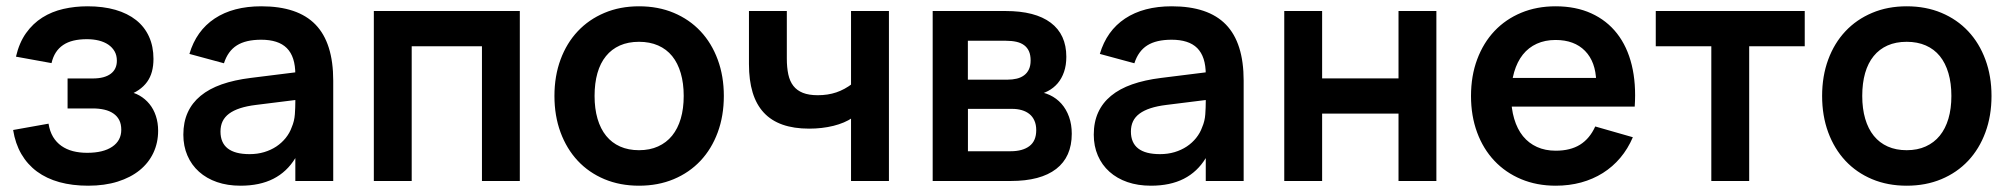

<svg xmlns="http://www.w3.org/2000/svg" viewBox="-20 -575 6387 610"><path d="M260.2 15Q209.8 15 168.8 3.7Q127.8 -7.7 97.4 -30.1Q67.1 -52.6 47.8 -85.7Q28.6 -118.8 21.7 -162L134.2 -182.1Q138.1 -157.7 148.6 -140.1Q159.2 -122.6 175.2 -111.4Q191.2 -100.2 211.8 -94.8Q232.5 -89.5 256.9 -89.5Q308.3 -89.5 336.8 -109Q365.3 -128.4 365.3 -162.7Q365.3 -180.7 358.8 -193.5Q352.2 -206.3 340.1 -214.5Q328.1 -222.8 311.5 -226.6Q294.8 -230.5 274.3 -230.5H194.7V-325.7H274.3Q293.8 -325.7 308.2 -329.6Q322.6 -333.5 332.2 -340.9Q341.8 -348.2 346.5 -358.5Q351.3 -368.8 351.3 -382Q351.3 -399.2 344.1 -411.8Q336.8 -424.5 324.1 -433.2Q311.4 -441.8 294 -446.2Q276.5 -450.5 256 -450.5Q232.4 -450.5 213.5 -446Q194.7 -441.5 180.6 -432Q166.6 -422.6 157.4 -408.3Q148.2 -394.1 143.7 -374.5L30.7 -395Q41 -439.3 62.8 -469.9Q84.6 -500.4 114.6 -519.3Q144.6 -538.2 181.3 -546.6Q218.1 -555 258 -555Q307.7 -555 346.6 -543.8Q385.5 -532.5 412.5 -511.1Q439.4 -489.7 453.5 -458.5Q467.6 -427.3 467.6 -387.9Q467.6 -365.9 462.7 -347.6Q457.8 -329.3 447.4 -314.9Q437.1 -300.5 420.9 -289.3Q404.8 -278.2 381.8 -270.4L382.8 -284.8Q405.2 -281.8 423.3 -271.4Q441.5 -260.9 454.8 -244.6Q468.1 -228.3 475.2 -206.7Q482.4 -185.1 482.4 -159.7Q482.4 -121.5 467.3 -89.4Q452.2 -57.3 423.7 -34.2Q395.1 -11 353.8 2Q312.6 15 260.2 15Z M810.2 -555Q720.7 -555 662.1 -516.2Q603.5 -477.3 581.8 -403.7L691.5 -374Q704 -412.8 732.5 -430.8Q761 -448.8 809.8 -448.8Q836.7 -448.8 857.1 -442.3Q877.6 -435.8 891.2 -422.2Q904.8 -408.6 911.5 -387.8Q918.3 -366.9 918.3 -338.2V-251.8Q918.3 -233.8 916.8 -211.9Q915.2 -190 906.8 -170.7Q900.4 -152.5 887.8 -136.8Q875.2 -121.1 858 -109.6Q840.7 -98.1 819.2 -91.7Q797.8 -85.3 772.9 -85.3Q726.8 -85.3 703.6 -103.3Q680.5 -121.3 680.5 -157.1Q680.5 -175.2 687.1 -189.3Q693.8 -203.4 707.8 -213.9Q721.8 -224.3 743 -231.2Q764.2 -238.1 792.8 -241.6L950.1 -261.2L943.1 -348.2L776.2 -327.4Q724.4 -321 684.4 -307Q644.4 -292.9 617.3 -270.5Q590.2 -248.2 576.4 -217.6Q562.5 -187 562.5 -147.1Q562.5 -110.7 575.5 -80.7Q588.4 -50.8 612.3 -29.4Q636.2 -8 669.5 3.5Q702.8 15 744.1 15Q805.3 15 848.5 -7Q891.6 -28.9 918.3 -72.7V0H1038.7V-318.8Q1038.7 -438.9 982.3 -497Q926 -555 810.2 -555Z M1167.7 0V-540H1631.5V0H1511.2V-428H1288V0Z M2010.2 15Q2070.9 15 2120.5 -5.8Q2170 -26.5 2205.5 -64.2Q2240.9 -101.9 2260.3 -154.5Q2279.7 -207 2279.7 -270.2Q2279.7 -333.1 2260.3 -385.5Q2241 -438 2205.6 -475.7Q2170.2 -513.4 2120.6 -534.2Q2071.1 -555 2010.2 -555Q1949.9 -555 1900.4 -534.1Q1850.8 -513.2 1815.6 -475.7Q1780.3 -438.2 1760.9 -385.8Q1741.5 -333.3 1741.5 -270.2Q1741.5 -207.2 1760.8 -154.7Q1780.2 -102.2 1815.4 -64.4Q1850.7 -26.6 1900.2 -5.8Q1949.8 15 2010.2 15ZM2010.2 -97.8Q1976.4 -97.8 1950.1 -109.5Q1923.8 -121.2 1905.8 -143.4Q1887.8 -165.6 1878.4 -197.7Q1869 -229.8 1869 -270.2Q1869 -310.8 1878.1 -342.7Q1887.2 -374.7 1905.2 -396.7Q1923.1 -418.8 1949.4 -430.5Q1975.8 -442.2 2010.2 -442.2Q2044.4 -442.2 2071 -430.5Q2097.5 -418.9 2115.5 -396.8Q2133.4 -374.7 2142.8 -342.6Q2152.2 -310.6 2152.2 -270.2Q2152.2 -229.8 2142.8 -198Q2133.4 -166.2 2115.3 -143.9Q2097.2 -121.7 2070.8 -109.8Q2044.5 -97.8 2010.2 -97.8Z M2687.9 -200.6Q2663.8 -184.2 2627.9 -175.2Q2592 -166.3 2550.5 -166.3Q2502.1 -166.3 2466.2 -179Q2430.2 -191.7 2406.6 -217.2Q2382.9 -242.7 2371.2 -281.2Q2359.5 -319.8 2359.5 -371.5V-540H2479.8V-389Q2479.8 -360.6 2484.5 -338.7Q2489.2 -316.8 2500.6 -302.1Q2512 -287.5 2530.9 -280Q2549.8 -272.5 2578.2 -272.5Q2610.4 -272.5 2637 -281.5Q2663.6 -290.5 2688.3 -309.4L2683.8 -300V-540H2804.2V0H2683.8V-204.1Z M3191.2 0H2943.2V-540H3174.8Q3268.8 -540 3318.3 -502.8Q3367.8 -465.5 3367.8 -394.6Q3367.8 -367.6 3360.5 -346.6Q3353.3 -325.6 3340.3 -310.3Q3327.2 -295 3309 -285.5Q3290.8 -276 3268.2 -272V-284Q3294 -283.1 3315.3 -273Q3336.6 -263 3352.2 -245.5Q3367.8 -227.9 3376.4 -203.8Q3385.1 -179.7 3385.1 -150.1Q3385.1 -76.6 3335.6 -38.3Q3286.1 0 3191.2 0ZM3190.8 -94.5Q3228.9 -94.5 3250.5 -110.8Q3272.2 -127.2 3272.2 -161.4Q3272.2 -179 3266.4 -191.8Q3260.7 -204.7 3250.5 -212.8Q3240.3 -221 3226.4 -225Q3212.5 -229.1 3196.2 -229.1H3055.2V-94.5ZM3175.8 -445.5H3055V-321.9H3180.8Q3196.9 -321.9 3210.5 -325.2Q3224 -328.5 3233.8 -335.9Q3243.6 -343.2 3249 -354.8Q3254.4 -366.3 3254.4 -382.8Q3254.4 -400 3249.2 -411.9Q3243.9 -423.8 3233.9 -431.3Q3223.8 -438.9 3209.2 -442.2Q3194.6 -445.5 3175.8 -445.5Z M3702.7 -555Q3613.2 -555 3554.6 -516.2Q3496 -477.3 3474.3 -403.7L3584 -374Q3596.5 -412.8 3625 -430.8Q3653.5 -448.8 3702.3 -448.8Q3729.2 -448.8 3749.6 -442.3Q3770.1 -435.8 3783.7 -422.2Q3797.2 -408.6 3804 -387.8Q3810.8 -366.9 3810.8 -338.2V-251.8Q3810.8 -233.8 3809.3 -211.9Q3807.8 -190 3799.3 -170.7Q3792.9 -152.5 3780.3 -136.8Q3767.8 -121.1 3750.5 -109.6Q3733.2 -98.1 3711.8 -91.7Q3690.3 -85.3 3665.4 -85.3Q3619.2 -85.3 3596.1 -103.3Q3573 -121.3 3573 -157.1Q3573 -175.2 3579.6 -189.3Q3586.2 -203.4 3600.3 -213.9Q3614.3 -224.3 3635.5 -231.2Q3656.7 -238.1 3685.3 -241.6L3842.6 -261.2L3835.6 -348.2L3668.7 -327.4Q3616.9 -321 3576.9 -307Q3536.9 -292.9 3509.8 -270.5Q3482.8 -248.2 3468.9 -217.6Q3455 -187 3455 -147.1Q3455 -110.7 3468 -80.7Q3480.9 -50.8 3504.8 -29.4Q3528.7 -8 3562 3.5Q3595.3 15 3636.6 15Q3697.8 15 3741 -7Q3784.1 -28.9 3810.8 -72.7V0H3931.2V-318.8Q3931.2 -438.9 3874.8 -497Q3818.5 -555 3702.7 -555Z M4060.2 0V-540H4180.5V-326H4423.2V-540H4543.5V0H4423.2V-214H4180.5V0Z M4922.8 -96.2Q4889.4 -96.2 4863.1 -108.1Q4836.8 -120 4818.5 -142.5Q4800.3 -165.1 4790.7 -197.7Q4781 -230.2 4781 -271.5Q4781 -313.1 4790.6 -346Q4800.2 -378.8 4818.2 -401.5Q4836.3 -424.2 4862.6 -436.1Q4888.8 -448 4922.2 -448Q4981.8 -448 5015.8 -413.3Q5049.8 -378.6 5051.3 -315.9L5051.8 -236.3H5173.6Q5178.6 -309.3 5164.2 -368.3Q5149.8 -427.2 5117.4 -468.6Q5085.1 -510 5035.8 -532.5Q4986.5 -555 4922.2 -555Q4862.6 -555 4813.1 -534.5Q4763.6 -513.9 4728.2 -476.5Q4692.9 -439.2 4673.2 -386.6Q4653.5 -334 4653.5 -270Q4653.5 -206.9 4672.9 -154.3Q4692.3 -101.8 4727.8 -64.2Q4763.2 -26.6 4812.8 -5.8Q4862.4 15 4922.8 15Q4965.6 15 5003.4 4.7Q5041.2 -5.7 5072.5 -25.4Q5103.8 -45.1 5127.9 -73.7Q5152 -102.3 5167.7 -139L5048.2 -173.2Q5030.7 -134.5 4999.9 -115.3Q4969.1 -96.2 4922.8 -96.2ZM5149.6 -327.5H4758.2L4755.2 -236.3H5173.6Z M5417 0V-428H5240.5V-540H5713.8V-428H5537.3V0Z M6037.7 15Q6098.4 15 6148 -5.8Q6197.5 -26.5 6233 -64.2Q6268.4 -101.9 6287.8 -154.5Q6307.2 -207 6307.2 -270.2Q6307.2 -333.1 6287.8 -385.5Q6268.5 -438 6233.1 -475.7Q6197.7 -513.4 6148.1 -534.2Q6098.6 -555 6037.7 -555Q5977.4 -555 5927.9 -534.1Q5878.3 -513.2 5843.1 -475.7Q5807.8 -438.2 5788.4 -385.8Q5769 -333.3 5769 -270.2Q5769 -207.2 5788.3 -154.7Q5807.7 -102.2 5842.9 -64.4Q5878.2 -26.6 5927.7 -5.8Q5977.2 15 6037.7 15ZM6037.7 -97.8Q6003.9 -97.8 5977.6 -109.5Q5951.3 -121.2 5933.3 -143.4Q5915.3 -165.6 5905.9 -197.7Q5896.5 -229.8 5896.5 -270.2Q5896.5 -310.8 5905.6 -342.7Q5914.8 -374.7 5932.7 -396.7Q5950.6 -418.8 5976.9 -430.5Q6003.2 -442.2 6037.7 -442.2Q6071.9 -442.2 6098.5 -430.5Q6125 -418.9 6143 -396.8Q6160.9 -374.7 6170.3 -342.6Q6179.7 -310.6 6179.7 -270.2Q6179.7 -229.8 6170.3 -198Q6160.9 -166.2 6142.8 -143.9Q6124.7 -121.7 6098.3 -109.8Q6072 -97.8 6037.7 -97.8Z"/></svg>

Font: Vela Sans GX ExtLt
Style: Regular
Weight: 200
Designer: Principal design: Mikhail Sharanda - project Manrope.
Design modification: Ravid Balaliev
Foundry: Mikhail Sharanda
Version: Version 1.001